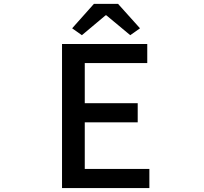

<svg xmlns="http://www.w3.org/2000/svg" viewBox="-20 -961 1040 981"><path d="M296.9 0V-736.3H732.4V-638.7H413.1V-433.6H683.6V-335.9H413.1V-97.7H743.2V0ZM348.6 -816.4 460 -941.4H583L695.3 -816.4L645.5 -781.2L523.4 -882.8H519.5L398.4 -781.2Z"/></svg>

Font: GenEi Gothic M SemiBold
Style: Regular
Weight: 500
Designer: o_tamon (Modified); [Source Han Sans]
Ryoko NISHIZUKA  (kana & ideographs); Paul D. Hunt (Latin, Greek & Cyrillic); Wenl
Version: Version 1.1a;Original Version 1.004